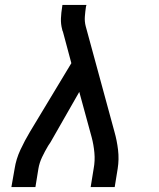

<svg xmlns="http://www.w3.org/2000/svg" viewBox="-20 -755 640 775"><path d="M26 0 39 -74Q45 -113 62.5 -150.5Q80 -188 101 -223L268 -500L234 -627Q233 -629 232 -631.5Q231 -634 231 -636Q225 -658 226 -681Q227 -704 231 -728L232 -735H329L327 -728Q324 -708 322.5 -688Q321 -668 326 -649L442 -223Q452 -188 456.5 -150Q461 -112 455 -74L443 0H346L358 -74Q364 -106 361 -138.5Q358 -171 350 -201L300 -384L184 -181Q181 -177 179 -173.5Q177 -170 174 -166Q161 -144 150 -121Q139 -98 135 -74L123 0Z"/></svg>

Font: Iosevka Curly Slab MdExObl
Style: Regular
Weight: 500
Width: 7
Italic angle: -9°
Monospace: yes
Designer: Belleve Invis
Foundry: Belleve Invis
Version: Version 11.1.0; ttfautohint (v1.8.3)